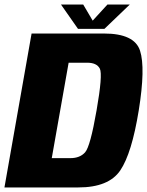

<svg xmlns="http://www.w3.org/2000/svg" viewBox="-42 -822 646 842"><path d="M-22.5 0 96.5 -675H414Q548 -675 572.2 -599.5Q596.5 -524 566.5 -338Q536 -149.5 485.5 -74.8Q435 0 301 0ZM185 -128.5H266.5Q308.5 -128.5 331.2 -154Q354 -179.5 381.5 -338Q409 -495 395.8 -521Q382.5 -547 340 -547H259ZM300 -695.5 225.5 -802H323L364.5 -731.5L429 -802H527L416 -695.5Z"/></svg>

Font: Anybody ExtraBold
Style: Italic
Weight: 800
Italic angle: -10°
Designer: Tyler Finck
Foundry: Etcetera Type Company
Version: Version 1.010; ttfautohint (v1.8.3) -l 8 -r 50 -G 200 -x 14 